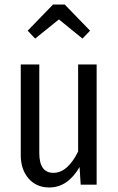

<svg xmlns="http://www.w3.org/2000/svg" viewBox="-20 -808 518 840"><path d="M133.8 -639.2 101.1 -673.8 211.9 -788.1H263.2L374 -673.8L340.8 -639.2L237.8 -723.1ZM402.8 -525.9V0H333L328.1 -77.1Q275.9 12.2 195.8 12.2Q139.2 12.2 105 -27.1Q70.8 -66.4 70.8 -129.9V-525.9H151.9V-138.2Q151.9 -51.8 213.9 -51.8Q275.4 -51.8 321.8 -145V-525.9Z"/></svg>

Font: Fira Sans Compressed Book
Style: Regular
Weight: 350
Width: 1
Designer: Carrois Corporate & Edenspiekermann AG
Foundry: Carrois Corporate GbR & Edenspiekermann AG
Version: Version 4.203;PS 004.203;hotconv 1.0.88;makeotf.lib2.5.64775